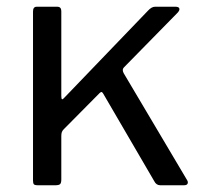

<svg xmlns="http://www.w3.org/2000/svg" viewBox="-20 -550 604 570"><path d="M535 -16Q539 -10 537 -5Q535 0 526 0H456Q450 0 445.5 -3Q441 -6 438 -12L287 -271Q285 -275 282.5 -276.5Q280 -278 275 -273L169 -166Q165 -162 163.5 -157.5Q162 -153 162 -146V-17Q162 -7 158.5 -3.5Q155 0 144 0H93Q83 0 80.5 -3Q78 -6 78 -14V-516Q78 -530 89 -530H150Q162 -530 162 -517V-265Q162 -257 164 -255.5Q166 -254 172 -261L419 -518Q430 -530 440 -530H501Q511 -530 512.5 -524.5Q514 -519 506 -511L348 -350Q345 -347 344.5 -343Q344 -339 347 -333L535 -16Z"/></svg>

Font: Libre Franklin Thin
Style: Regular
Weight: 400
Version: Version 3.000